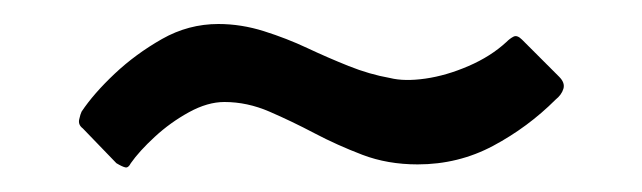

<svg xmlns="http://www.w3.org/2000/svg" viewBox="-20 -673 535 160"><path d="M443 -590Q420 -567 391 -551.5Q362 -536 328 -536Q303 -536 282 -544Q261 -552 242 -562Q223 -572 204.5 -580Q186 -588 167 -588Q153 -588 137.5 -579.5Q122 -571 109 -559Q96 -547 89 -537Q87 -533 84.5 -533.5Q82 -534 77 -537L49 -566Q45 -569 46 -573.5Q47 -578 48 -580Q58 -595 75.5 -611.5Q93 -628 115 -640.5Q137 -653 162 -653Q181 -653 200 -647Q219 -641 236 -633Q253 -625 270.5 -618Q288 -611 305 -608Q317 -605 334.5 -607.5Q352 -610 370.5 -618Q389 -626 402 -638Q405 -641 408 -642.5Q411 -644 415 -640L446 -609Q451 -604 449.5 -599Q448 -594 443 -590Z"/></svg>

Font: Glory Medium
Style: Regular
Weight: 500
Designer: Robert Leuschke
Foundry: Robert Leuschke
Version: Version 1.011